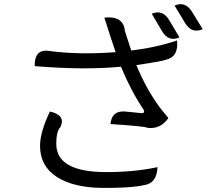

<svg xmlns="http://www.w3.org/2000/svg" viewBox="-20 -866 1040 935"><path d="M719 -799Q773 -822 805 -766L854 -684Q800 -660 768 -716L719 -799ZM830 -839Q883 -862 916 -807L967 -724Q913 -700 880 -756L830 -839ZM543 -612Q514 -698 495 -759L488 -780Q574 -790 587 -726Q583 -727 619 -620Q743 -635 842 -669Q851 -590 788 -575Q773 -568 644 -549Q691 -435 757 -344L800 -291Q760 -234 695 -244Q696 -250 518 -262Q524 -328 589 -323Q682 -314 665 -315Q690 -313 678 -334Q620 -419 569 -541Q388 -524 149 -544Q147 -624 212 -619Q357 -598 543 -612ZM223 -323Q302 -305 274 -247Q254 -227 254 -166Q254 -30 490 -28Q630 -27 747 -52Q744 28 679 36Q617 50 478 49Q340 48 257 -4Q175 -57 175 -156Q175 -222 223 -323Z"/></svg>

Font: Swei Toothpaste CJK TC
Style: Regular
Weight: 400
Version: Version 1.0